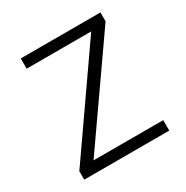

<svg xmlns="http://www.w3.org/2000/svg" viewBox="-129 -639 722 747"><g transform="rotate(-30 231.5 -266.0)"><path d="M422 0H40V-38L352 -486H62V-532H420V-492L109 -47H422Z"/></g></svg>

Font: Noto Sans Khmer Light
Style: Regular
Weight: 300
Version: Version 2.003